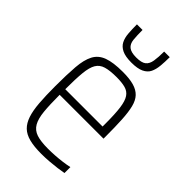

<svg xmlns="http://www.w3.org/2000/svg" viewBox="-221 -790 873 873"><g transform="rotate(45 215.0 -354.0)"><path d="M225 8Q179 8 148 0Q117 -8 98.5 -26Q80 -44 70 -74Q60 -104 56.5 -148.5Q53 -193 53 -254Q53 -329 57 -380Q61 -431 77 -461.5Q93 -492 128 -505Q163 -518 225 -518Q268 -518 296 -510Q324 -502 340.5 -484.5Q357 -467 364.5 -437Q372 -407 374.5 -362Q377 -317 377 -256V-241H95Q95 -177 99 -136Q103 -95 116.5 -71.5Q130 -48 157 -39Q184 -30 231 -30Q252 -30 275.5 -31.5Q299 -33 321.5 -36Q344 -39 362 -43V-5Q347 -2 324 1Q301 4 275.5 6Q250 8 225 8ZM335 -257V-295Q335 -358 330 -395Q325 -432 312.5 -450.5Q300 -469 277.5 -475Q255 -481 222 -481Q179 -481 153.5 -473.5Q128 -466 115.5 -445Q103 -424 99 -383.5Q95 -343 95 -277H354ZM222 -575Q183 -575 161.5 -585.5Q140 -596 130.5 -614.5Q121 -633 119 -659Q117 -685 117 -716H153Q153 -679 155.5 -655Q158 -631 173 -619Q188 -607 221 -607Q255 -607 269.5 -618.5Q284 -630 288 -654.5Q292 -679 292 -716H328Q328 -685 325.5 -659Q323 -633 314 -614.5Q305 -596 283 -585.5Q261 -575 222 -575Z"/></g></svg>

Font: Saira Condensed ExtraLight
Style: Regular
Weight: 250
Width: 3
Designer: Hector Gatti with collaboration of the Omnibus-Type team
Foundry: Omnibus-Type
Version: Version 1.101